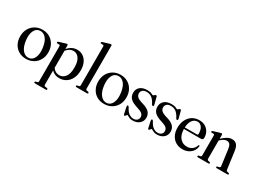

<svg xmlns="http://www.w3.org/2000/svg" viewBox="-43 -1546 3475 2590"><g transform="rotate(30 1695.0 -251.0)"><path d="M243.5 -444Q307 -444 356 -415Q405 -386 433 -334.5Q461 -283 461 -216Q461 -150.5 432.5 -99.5Q404 -48.5 354 -19.5Q304 9.5 239.5 9.5Q175.5 9.5 126.8 -19Q78 -47.5 50.2 -98.5Q22.5 -149.5 22.5 -216.5Q22.5 -282.5 50.5 -333.8Q78.5 -385 128.2 -414.5Q178 -444 243.5 -444ZM272.5 -20.5Q325.5 -28 351.2 -85.5Q377 -143 364.5 -234.5Q351 -330.5 309.5 -376Q268 -421.5 211 -414Q156 -406.5 131.2 -348.2Q106.5 -290 119 -199.5Q132.5 -105.5 174.5 -59.2Q216.5 -13 272.5 -20.5Z M636.5 -427V-372.5Q667.5 -407.5 703.8 -426Q740 -444.5 783 -444.5Q834.5 -444.5 874.8 -418Q915 -391.5 938 -342.5Q961 -293.5 961 -227Q961 -151 934.2 -98Q907.5 -45 861.8 -17Q816 11 759.5 11Q685 11 638 -39V179.5Q638 200.5 654 204L687 208.5Q698 213 698 222.5Q698 234.5 683.5 234.5H513Q498.5 234.5 498.5 222.5Q498.5 213 510.5 208.5L532 204Q548 200 548 180V-365Q548 -380.5 536 -382.5L503 -383Q492.5 -386 492.5 -395Q492.5 -404 506 -409L596 -437Q613.5 -443.5 621.5 -443.5Q636.5 -443.5 636.5 -427ZM746.5 -405Q687.5 -405 638 -345V-79.5Q677.5 -23.5 740 -23.5Q794 -23.5 831 -70.2Q868 -117 868 -215.5Q868 -310.5 833.2 -357.8Q798.5 -405 746.5 -405Z M1151.5 -719.5V-55Q1151.5 -34 1167.5 -30.5L1192.5 -26Q1203.5 -21.5 1203.5 -12Q1203.5 0 1189 0H1023.5Q1009 0 1009 -12Q1009 -21.5 1021 -26L1045.5 -30.5Q1061.5 -34 1061.5 -54.5V-657.5Q1061.5 -673 1049.5 -675L1016.5 -675.5Q1006 -678.5 1006 -687.5Q1006 -696.5 1019.5 -701.5L1112 -730Q1129 -736 1137 -736Q1151.5 -736 1151.5 -719.5Z M1460 -444Q1523.5 -444 1572.5 -415Q1621.5 -386 1649.5 -334.5Q1677.5 -283 1677.5 -216Q1677.5 -150.5 1649 -99.5Q1620.5 -48.5 1570.5 -19.5Q1520.5 9.5 1456 9.5Q1392 9.5 1343.2 -19Q1294.5 -47.5 1266.8 -98.5Q1239 -149.5 1239 -216.5Q1239 -282.5 1267 -333.8Q1295 -385 1344.8 -414.5Q1394.5 -444 1460 -444ZM1489 -20.5Q1542 -28 1567.8 -85.5Q1593.5 -143 1581 -234.5Q1567.5 -330.5 1526 -376Q1484.5 -421.5 1427.5 -414Q1372.5 -406.5 1347.8 -348.2Q1323 -290 1335.5 -199.5Q1349 -105.5 1391 -59.2Q1433 -13 1489 -20.5Z M1899 -15.5Q1934.5 -15.5 1955.2 -34.2Q1976 -53 1976 -82.5Q1976 -112 1955 -132.8Q1934 -153.5 1876 -171Q1789 -197.5 1756 -232.2Q1723 -267 1723 -320Q1723 -376.5 1762.5 -410.8Q1802 -445 1874.5 -445Q1918.5 -445 1940.2 -433.5Q1962 -422 1970 -422Q1977.5 -422 1988.5 -433.5Q1999.5 -445 2009 -445Q2013.5 -445 2017.5 -442Q2021.5 -439 2024 -429.5L2051 -325.5Q2057.5 -302.5 2046.5 -298Q2033 -292 2023 -308.5Q1992.5 -370 1957.8 -394.8Q1923 -419.5 1878.5 -419.5Q1836.5 -419.5 1815.2 -400Q1794 -380.5 1794 -350Q1794 -320 1816.5 -297.8Q1839 -275.5 1904 -257Q1980 -236 2013.5 -201.5Q2047 -167 2047 -114.5Q2047 -59 2007.2 -24.2Q1967.5 10.5 1903.5 10.5Q1874 10.5 1854.5 2.8Q1835 -5 1824.2 -12.5Q1813.5 -20 1809.5 -20Q1805 -20 1799.5 -12.8Q1794 -5.5 1788 1.8Q1782 9 1776 9Q1764.5 9 1762 -6L1740.5 -103.5Q1735 -129.5 1746 -133Q1758 -137 1768 -120Q1796 -63.5 1829.2 -39.5Q1862.5 -15.5 1899 -15.5Z M2276.5 -15.5Q2312 -15.5 2332.8 -34.2Q2353.5 -53 2353.5 -82.5Q2353.5 -112 2332.5 -132.8Q2311.5 -153.5 2253.5 -171Q2166.5 -197.5 2133.5 -232.2Q2100.5 -267 2100.5 -320Q2100.5 -376.5 2140 -410.8Q2179.5 -445 2252 -445Q2296 -445 2317.8 -433.5Q2339.5 -422 2347.5 -422Q2355 -422 2366 -433.5Q2377 -445 2386.5 -445Q2391 -445 2395 -442Q2399 -439 2401.5 -429.5L2428.5 -325.5Q2435 -302.5 2424 -298Q2410.5 -292 2400.5 -308.5Q2370 -370 2335.2 -394.8Q2300.5 -419.5 2256 -419.5Q2214 -419.5 2192.8 -400Q2171.5 -380.5 2171.5 -350Q2171.5 -320 2194 -297.8Q2216.5 -275.5 2281.5 -257Q2357.5 -236 2391 -201.5Q2424.5 -167 2424.5 -114.5Q2424.5 -59 2384.8 -24.2Q2345 10.5 2281 10.5Q2251.5 10.5 2232 2.8Q2212.5 -5 2201.8 -12.5Q2191 -20 2187 -20Q2182.5 -20 2177 -12.8Q2171.5 -5.5 2165.5 1.8Q2159.5 9 2153.5 9Q2142 9 2139.5 -6L2118 -103.5Q2112.5 -129.5 2123.5 -133Q2135.5 -137 2145.5 -120Q2173.5 -63.5 2206.8 -39.5Q2240 -15.5 2276.5 -15.5Z M2859 -271Q2859 -237.5 2824.5 -237.5H2560.5Q2562.5 -146 2604.5 -98Q2646.5 -50 2713 -50Q2760.5 -50 2794 -75.8Q2827.5 -101.5 2838 -141Q2843.5 -150 2850 -150Q2859 -150 2858 -137.5Q2854 -97 2830.8 -63.5Q2807.5 -30 2768.5 -10Q2729.5 10 2679 10Q2617.5 10 2572 -17.5Q2526.5 -45 2501.5 -94.5Q2476.5 -144 2476.5 -210.5Q2476.5 -278 2502 -330.8Q2527.5 -383.5 2574.2 -414Q2621 -444.5 2685.5 -444.5Q2737.5 -444.5 2776.5 -422Q2815.5 -399.5 2837.2 -360.5Q2859 -321.5 2859 -271ZM2674 -415.5Q2625 -415.5 2594.5 -375Q2564 -334.5 2560.5 -261.5H2748.5Q2766.5 -261.5 2766.5 -279Q2766.5 -344 2740.5 -379.8Q2714.5 -415.5 2674 -415.5Z M3044 -425V-363.5Q3089.5 -406.5 3124.8 -425.2Q3160 -444 3194 -444Q3242.5 -444 3268.5 -413.8Q3294.5 -383.5 3302 -326L3338.5 -57Q3340 -44.5 3343.5 -38.2Q3347 -32 3357 -30L3379 -25.5Q3390 -21 3390 -12Q3390 0 3375.5 0H3208Q3194.5 0 3194.5 -12Q3194.5 -21 3204.5 -24.5L3230 -29.5Q3250 -34 3247 -56L3213.5 -304.5Q3207.5 -348 3191 -369Q3174.5 -390 3143 -390Q3100.5 -390 3051 -343L3044 -336V-55Q3044 -33.5 3060 -29.5L3085 -24.5Q3094.5 -21 3094.5 -12Q3094.5 0 3081 0H2915.5Q2901.5 0 2901.5 -12Q2901.5 -21 2912 -25.5L2937.5 -30.5Q2953.5 -34 2953.5 -54.5V-363Q2953.5 -378 2942 -380.5L2908.5 -381Q2898 -384 2898 -392.5Q2898 -402 2912 -407L3004.5 -435.5Q3021 -441 3029.5 -441Q3044 -441 3044 -425Z"/></g></svg>

Font: Fraunces 144pt S050
Style: Regular
Weight: 400
Version: Version 1.000; ttfautohint (v1.8.3)